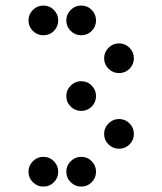

<svg xmlns="http://www.w3.org/2000/svg" viewBox="-20 -689 587 694"><path d="M219.7 -615.2Q219.7 -637.2 235.6 -653.1Q251.5 -668.9 273.4 -668.9Q295.9 -668.9 311.5 -653.1Q327.1 -637.2 327.1 -615.2Q327.1 -592.8 311.5 -577.1Q295.9 -561.5 273.4 -561.5Q251.5 -561.5 235.6 -577.1Q219.7 -592.8 219.7 -615.2ZM83 -615.2Q83 -637.2 98.9 -653.1Q114.7 -668.9 136.7 -668.9Q159.2 -668.9 174.8 -653.1Q190.4 -637.2 190.4 -615.2Q190.4 -592.8 174.8 -577.1Q159.2 -561.5 136.7 -561.5Q114.7 -561.5 98.9 -577.1Q83 -592.8 83 -615.2ZM356.4 -478.5Q356.4 -500.5 372.3 -516.4Q388.2 -532.2 410.2 -532.2Q432.6 -532.2 448.2 -516.4Q463.9 -500.5 463.9 -478.5Q463.9 -456.1 448.2 -440.4Q432.6 -424.8 410.2 -424.8Q388.2 -424.8 372.3 -440.4Q356.4 -456.1 356.4 -478.5ZM219.7 -341.8Q219.7 -363.8 235.6 -379.6Q251.5 -395.5 273.4 -395.5Q295.9 -395.5 311.5 -379.6Q327.1 -363.8 327.1 -341.8Q327.1 -319.3 311.5 -303.7Q295.9 -288.1 273.4 -288.1Q251.5 -288.1 235.6 -303.7Q219.7 -319.3 219.7 -341.8ZM356.4 -205.1Q356.4 -227.1 372.3 -242.9Q388.2 -258.8 410.2 -258.8Q432.6 -258.8 448.2 -242.9Q463.9 -227.1 463.9 -205.1Q463.9 -182.6 448.2 -167Q432.6 -151.4 410.2 -151.4Q388.2 -151.4 372.3 -167Q356.4 -182.6 356.4 -205.1ZM219.7 -68.4Q219.7 -90.3 235.6 -106.2Q251.5 -122.1 273.4 -122.1Q295.9 -122.1 311.5 -106.2Q327.1 -90.3 327.1 -68.4Q327.1 -45.9 311.5 -30.3Q295.9 -14.6 273.4 -14.6Q251.5 -14.6 235.6 -30.3Q219.7 -45.9 219.7 -68.4ZM83 -68.4Q83 -90.3 98.9 -106.2Q114.7 -122.1 136.7 -122.1Q159.2 -122.1 174.8 -106.2Q190.4 -90.3 190.4 -68.4Q190.4 -45.9 174.8 -30.3Q159.2 -14.6 136.7 -14.6Q114.7 -14.6 98.9 -30.3Q83 -45.9 83 -68.4Z"/></svg>

Font: DatDot
Style: Regular
Weight: 400
Designer: GGBot
Version: 1.00